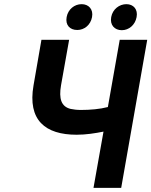

<svg xmlns="http://www.w3.org/2000/svg" viewBox="-20 -902 727 922"><path d="M369 -374C350 -374 333 -376 319 -379C274 -390 262 -428 273 -492L312 -711H179L141 -492C112 -325 197 -255 348 -255C393 -255 437 -262 477 -270L429 0H562L687 -711H555L498 -388C460 -378 413 -374 369 -374ZM351 -758C385 -758 415 -782 422 -820C429 -857 406 -882 372 -882C338 -882 307 -858 300 -820C293 -781 316 -758 351 -758ZM565 -757C599 -757 629 -782 636 -820C643 -857 621 -882 587 -882C553 -882 521 -858 514 -820C507 -782 530 -757 565 -757Z"/></svg>

Font: Asimov
Style: NarIt
Weight: 500
Designer: Google
Version: Version 2.000980; 2014